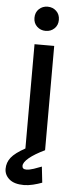

<svg xmlns="http://www.w3.org/2000/svg" viewBox="-87 -756 378 972"><g transform="rotate(5 102.0 -270.0)"><path d="M65 0V-530H165V0ZM115 -602Q89 -602 71 -619Q53 -636 53 -663Q53 -691 71 -708Q89 -725 115 -725Q141 -725 159 -708Q177 -691 177 -663Q177 -636 159 -619Q141 -602 115 -602ZM73 185Q24 185 -1 163.5Q-26 142 -26 111Q-26 79 -6 53.5Q14 28 65 0H165Q113 25 85.5 48Q58 71 58 89Q58 106 79 106Q94 106 116.5 98.5Q139 91 156 84L165 165Q144 173 119.5 179Q95 185 73 185Z"/></g></svg>

Font: Radio Canada Big
Style: Regular
Weight: 400
Designer: Étienne Aubert Bonn
Foundry: Coppers and Brasses
Version: Version 1.001